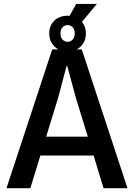

<svg xmlns="http://www.w3.org/2000/svg" viewBox="-20 -986 702 1006"><path d="M14 0 253.5 -727H408.5L648 0H522.5L470.5 -171H191.5L139 0ZM285 -475 222 -270H440L377 -475L332.5 -639.5H328.5ZM334.5 -717Q290 -717 264 -743.8Q238 -770.5 238 -811Q238 -851 264 -877.2Q290 -903.5 334.5 -903.5Q339.5 -903.5 344.5 -903L379.5 -965.5H487.5L409.5 -871.5Q430 -846.5 430 -811Q430 -770.5 404.2 -743.8Q378.5 -717 334.5 -717ZM334.5 -767Q349 -767 360.2 -778Q371.5 -789 371.5 -811Q371.5 -833 360.2 -843.8Q349 -854.5 334.5 -854.5Q319.5 -854.5 308.2 -843.8Q297 -833 297 -811Q297 -789 308.2 -778Q319.5 -767 334.5 -767Z"/></svg>

Font: Spline Sans Medium
Style: Regular
Weight: 500
Designer: Eben Sorkin, Mirko Velimirovic
Foundry: Sorkin Type
Version: Version 1.000; ttfautohint (v1.8.3)